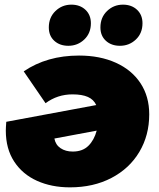

<svg xmlns="http://www.w3.org/2000/svg" viewBox="-20 -796 682 826"><path d="M622 -304Q622 -214 579.5 -142.5Q537 -71 459.5 -30.5Q382 10 281 10Q202 10 139.5 -18Q77 -46 41 -101Q5 -156 5 -234Q5 -246 7 -272L394 -344Q383 -368 358 -379Q333 -390 292 -390Q227 -390 176 -352L82 -489Q182 -557 320 -557Q410 -557 478.5 -526Q547 -495 584.5 -438Q622 -381 622 -304ZM396 -234 214 -200Q219 -173 240.5 -158.5Q262 -144 293 -144Q335 -144 360 -168.5Q385 -193 396 -234ZM190 -678Q190 -721 218.5 -748.5Q247 -776 287 -776Q324 -776 347.5 -754Q371 -732 371 -696Q371 -653 342.5 -626Q314 -599 274 -599Q237 -599 213.5 -620.5Q190 -642 190 -678ZM412 -678Q412 -721 440.5 -748.5Q469 -776 509 -776Q546 -776 569.5 -754Q593 -732 593 -696Q593 -653 564.5 -626Q536 -599 496 -599Q459 -599 435.5 -620.5Q412 -642 412 -678Z"/></svg>

Font: Montserrat Alternates Black
Style: Italic
Weight: 900
Italic angle: -11.3°
Designer: Julieta Ulanovsky
Foundry: Julieta Ulanovsky
Version: Version 7.200